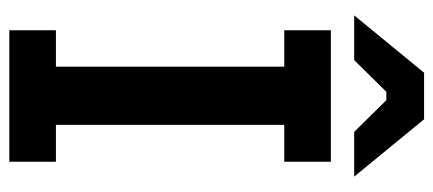

<svg xmlns="http://www.w3.org/2000/svg" viewBox="-279 -651 930 412"><g transform="rotate(90 186.0 -445.0)"><path d="M45 -100H123V-590H45V-690H327V-590H248V-100H327V0H45ZM136 -890H236L359 -740H263L195 -809H177L109 -740H13Z"/></g></svg>

Font: Mozilla Text BETA SemiBold
Style: Regular
Weight: 600
Designer: Studio DRAMA
Foundry: Studio DRAMA
Version: Version 0.100